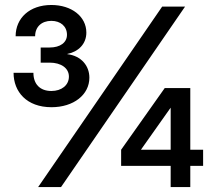

<svg xmlns="http://www.w3.org/2000/svg" viewBox="-20 -754 869 774"><path d="M468.3 -150.4V-85.4H668V0H747.1V-85.4H798.8V-150.4H747.1V-398.9H644ZM633.8 -727.5 133.8 0H226.1L726.1 -727.5ZM187.5 -321.8C276.9 -321.8 340.3 -372.1 340.3 -440.9C340.3 -488.3 308.1 -528.8 251.5 -535.6V-536.6C295.9 -545.4 328.1 -576.7 328.1 -622.6C328.1 -687.5 268.6 -733.9 187 -733.9C99.1 -733.9 43 -680.7 43 -607.9H121.6C121.6 -645.5 147.5 -669.9 187 -669.9C224.1 -669.9 250 -647.9 250 -613.8C250 -582.5 222.7 -562.5 180.2 -562.5H144V-501.5H180.2C226.1 -501.5 257.8 -479.5 257.8 -445.3C257.8 -410.6 228.5 -387.2 187 -387.2C141.6 -387.2 114.7 -414.6 114.7 -460.4H34.7C34.7 -384.3 87.4 -321.8 187.5 -321.8ZM668 -319.3V-150.4H548.8V-151.4L667.5 -319.3Z"/></svg>

Font: Inteeer Medium
Style: Regular
Weight: 500
Designer: Rasmus Andersson
Foundry: rsms
Version: Version 4.001;Glyphs 3.4 (3402)